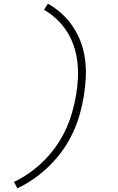

<svg xmlns="http://www.w3.org/2000/svg" viewBox="-20 -861 640 1042"><path d="M74 161 56 126Q101 105 143 75Q185 45 221.5 8Q258 -29 287 -71Q316 -113 337 -158.5Q358 -204 371.5 -251.5Q385 -299 393 -346Q401 -392 403 -438Q405 -484 399.5 -528.5Q394 -573 379.5 -614.5Q365 -656 342 -691.5Q319 -727 288 -756.5Q257 -786 219 -808L240 -841Q281 -818 315.5 -786.5Q350 -755 376 -716Q402 -677 418.5 -632.5Q435 -588 441.5 -539.5Q448 -491 445.5 -440.5Q443 -390 435 -340Q427 -290 412.5 -239.5Q398 -189 375.5 -140.5Q353 -92 321.5 -47.5Q290 -3 251 36Q212 75 167.5 106.5Q123 138 74 161Z"/></svg>

Font: Iosevka Etoile Extralight
Style: Italic
Weight: 200
Italic angle: -9°
Designer: Belleve Invis
Foundry: Belleve Invis
Version: Version 22.1.2; ttfautohint (v1.8.4)